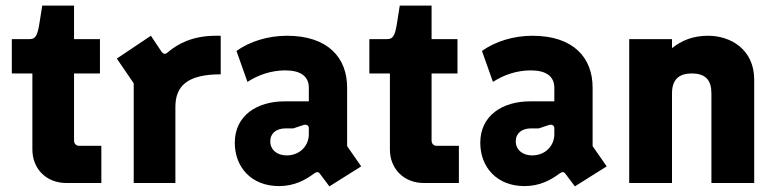

<svg xmlns="http://www.w3.org/2000/svg" viewBox="-20 -650 2753 682"><path d="M215 0H340V-132H261C251 -132 243 -139 243 -151V-389H335V-511H243V-630H130L121 -573C113 -519 105 -511 83 -511H22V-389H95V-119C95 -49 146 0 215 0Z M455 0H603V-270C603 -345 646 -386 764 -386V-523H747C663 -523 612 -494 578 -466C568 -456 561 -457 554 -466L516 -523L395 -442L455 -354Z M1117 -32 1150 12 1263 -59 1213 -131V-339C1213 -445 1145 -523 999 -523C933 -523 867 -503 820 -469L859 -359C897 -384 944 -400 993 -400C1048 -400 1077 -379 1077 -338V-290H991C892 -290 814 -239 814 -143C814 -56 873 11 971 11C1025 11 1064 -10 1096 -34C1105 -40 1111 -41 1117 -32ZM998 -98C963 -98 940 -119 940 -148C940 -177 962 -194 995 -194H1022L1058 -206C1068 -209 1077 -205 1077 -195V-173C1077 -134 1047 -98 998 -98Z M1485 0H1610V-132H1531C1521 -132 1513 -139 1513 -151V-389H1605V-511H1513V-630H1400L1391 -573C1383 -519 1375 -511 1353 -511H1292V-389H1365V-119C1365 -49 1416 0 1485 0Z M1989 -32 2022 12 2135 -59 2085 -131V-339C2085 -445 2017 -523 1871 -523C1805 -523 1739 -503 1692 -469L1731 -359C1769 -384 1816 -400 1865 -400C1920 -400 1949 -379 1949 -338V-290H1863C1764 -290 1686 -239 1686 -143C1686 -56 1745 11 1843 11C1897 11 1936 -10 1968 -34C1977 -40 1983 -41 1989 -32ZM1870 -98C1835 -98 1812 -119 1812 -148C1812 -177 1834 -194 1867 -194H1894L1930 -206C1940 -209 1949 -205 1949 -195V-173C1949 -134 1919 -98 1870 -98Z M2215 0H2367V-318C2367 -365 2389 -389 2437 -389C2487 -389 2507 -365 2507 -318V0H2659V-367C2659 -474 2576 -523 2495 -523C2441 -523 2401 -506 2367 -479V-511H2215Z"/></svg>

Font: Finlandica
Style: Bold
Weight: 700
Designer: Niklas Ekholm, Juho Hiilivirta, Jaakko Suomalainen
Foundry: Helsinki Type Studio
Version: Version 2.000;Glyphs 3.2 (3202)